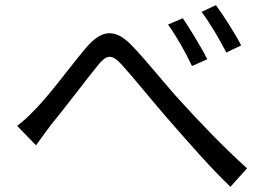

<svg xmlns="http://www.w3.org/2000/svg" viewBox="-20 -746 1040 748"><path d="M46.8 -255.6 120.3 -179.8C135.6 -201.3 158.6 -233.1 178.9 -259.9C230.1 -321.9 312.6 -431.5 359.6 -489.4C394.1 -531.9 413.5 -539.6 455.7 -492.4C502.5 -441.2 578.9 -345.4 643.8 -271.7C712.1 -193.9 802.1 -89.8 877.8 -18.3L942.4 -90.3C852.3 -170.8 753 -275.6 692.5 -342.1C628.5 -410.4 551.8 -509.3 491.6 -570.7C425.6 -638.3 373.7 -628.4 315.4 -560.1C255.7 -489.5 172.3 -375.4 118.9 -321.7C92.4 -294 71.9 -274.3 46.8 -255.6ZM692.2 -675 634.5 -650.3C668 -604.5 703.3 -541.3 728 -488.8L787.4 -515.3C763.6 -563.3 717.3 -638 692.2 -675ZM821.2 -725.9 765.2 -699.7C798.7 -655.2 834.7 -593.8 861.8 -541.3L919.5 -569.3C895.6 -615.8 847.4 -690.9 821.2 -725.9Z"/></svg>

Font: Source Han Sans JP VF
Style: Regular
Weight: 250
Designer: Ryoko NISHIZUKA 西塚涼子 (kana, bopomofo & ideographs); Paul D. Hunt (Latin, Greek & Cyrillic); Sandoll Communications 산돌커뮤니
Foundry: Adobe
Version: Version 2.004;hotconv 1.0.118;makeotfexe 2.5.65603